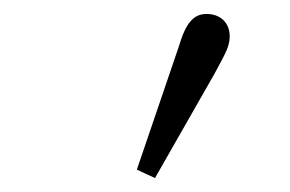

<svg xmlns="http://www.w3.org/2000/svg" viewBox="-20 -852 415 275"><path d="M176 -609 202 -597 287 -746C302 -774 309 -785 309 -800C309 -820 295 -832 276 -832C257 -832 246 -819 236 -785Z"/></svg>

Font: Kiri Minchoo Light
Style: Regular
Weight: 300
Designer: Ryoko NISHIZUKA 西塚涼子 (kana & ideographs); Frank Grießhammer (Latin, Greek & Cyrillic);
akenotsuki.com/eyeben/fonts/ (U+
Foundry: Adobe
akenotsuki.com/eyeben/fonts/
Version: Version 4.002;hotconv 1.0.119;makeotfexe 2.5.65604